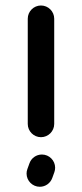

<svg xmlns="http://www.w3.org/2000/svg" viewBox="-20 -677 302 709"><path d="M180.2 -219.2V-607.9C180.2 -634.8 158.2 -656.7 131.3 -656.7C104.5 -656.7 82.5 -634.8 82.5 -607.9V-219.2C82.5 -192.4 104.5 -170.4 131.3 -170.4C158.2 -170.4 180.2 -192.4 180.2 -219.2ZM172.9 -19.5 180.7 -41C182.6 -46.4 183.6 -51.8 183.6 -57.6C183.6 -84.5 161.6 -106.4 134.8 -106.4C113.8 -106.4 95.7 -93.3 88.9 -74.2L81.1 -52.7C79.1 -47.4 78.1 -42 78.1 -36.1C78.1 -9.3 100.1 12.7 127 12.7C147.9 12.7 166 -0.5 172.9 -19.5Z"/></svg>

Font: Velvelyne Book
Style: Bold
Weight: 700
Designer: Manon Van der Borght et Mariel Nils
Foundry: Velvetyne
Version: Version 1.070;Glyphs 3.3.1 (3343)